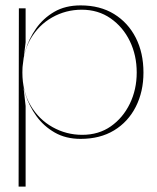

<svg xmlns="http://www.w3.org/2000/svg" viewBox="-20 -503 581 712"><path d="M50 -472H75V-346L61 -234L75 -110V189H49ZM279 -483Q351 -483 403 -451Q455 -419 483.5 -363Q512 -307 512 -234Q512 -163 483.5 -107Q455 -51 403 -19.5Q351 12 279 12Q224 12 183 -11.5Q142 -35 115 -72.5Q88 -110 74.5 -152.5Q61 -195 61 -234Q61 -272 74 -315.5Q87 -359 113.5 -397Q140 -435 181 -459Q222 -483 279 -483ZM283 -467Q224 -467 173.5 -438.5Q123 -410 93 -358Q63 -306 63 -234Q63 -164 93.5 -112Q124 -60 175 -31.5Q226 -3 285 -3Q346 -3 391 -34.5Q436 -66 461.5 -118.5Q487 -171 487 -234Q487 -298 461.5 -350.5Q436 -403 390 -435Q344 -467 283 -467Z"/></svg>

Font: Panamera Thin
Style: Regular
Weight: 100
Designer: Bastien Sozeau
Foundry: NBR — Bastien Sozeau
Version: Version 3.003;gftools[0.9.33]